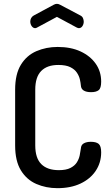

<svg xmlns="http://www.w3.org/2000/svg" viewBox="-20 -976 581 1002"><path d="M280 6Q220 6 169.5 -16Q119 -38 89 -87Q59 -136 59 -217V-508Q59 -589 89 -638Q119 -687 170 -709Q221 -731 281 -731Q350 -731 400.5 -707.5Q451 -684 479.5 -643.5Q508 -603 508 -550Q508 -516 495 -505.5Q482 -495 455 -495Q431 -495 417 -503.5Q403 -512 402 -530Q401 -543 397 -561Q393 -579 381.5 -596.5Q370 -614 347 -625.5Q324 -637 284 -637Q226 -637 195 -605.5Q164 -574 164 -508V-217Q164 -151 195.5 -119.5Q227 -88 287 -88Q325 -88 347.5 -99.5Q370 -111 381 -128.5Q392 -146 396 -165.5Q400 -185 402 -201Q403 -220 417.5 -228Q432 -236 454 -236Q482 -236 495 -225Q508 -214 508 -181Q508 -127 479.5 -84.5Q451 -42 400 -18Q349 6 280 6ZM164 -829Q153 -829 145.5 -839.5Q138 -850 138 -864Q138 -873 142.5 -881.5Q147 -890 156 -895L260 -951Q269 -956 277 -956Q285 -956 294 -951L398 -896Q409 -891 413 -881.5Q417 -872 417 -863Q417 -850 410 -839.5Q403 -829 391 -829Q389 -829 386.5 -830Q384 -831 381 -832L277 -888L173 -832Q171 -831 168.5 -830Q166 -829 164 -829Z"/></svg>

Font: Dosis SemiBold
Style: Regular
Weight: 600
Designer: EdgarTolentino, PabloImpallari, IginoMarini
Foundry: EdgarTolentino, PabloImpallari, IginoMarini
Version: Version 3.001; ttfautohint (v1.8.2)